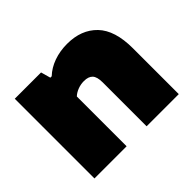

<svg xmlns="http://www.w3.org/2000/svg" viewBox="-125 -748 937 937"><g transform="rotate(-45 343.0 -279.5)"><path d="M53.5 -550H235L249 -500H258.5Q288.5 -528.5 331.2 -543.8Q374 -559 423.5 -559Q521 -559 578.2 -499.8Q635.5 -440.5 635.5 -316.5V0H413.5V-303Q413.5 -341.5 398.8 -357Q384 -372.5 353.5 -372.5Q330.5 -372.5 309.8 -364.5Q289 -356.5 275.5 -343.5V0H53.5Z"/></g></svg>

Font: Encode Sans Semi Expanded Black
Style: Regular
Weight: 900
Width: 6
Designer: Multiple Designers
Foundry: Impallari Type
Version: Version 2.000